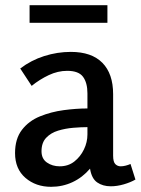

<svg xmlns="http://www.w3.org/2000/svg" viewBox="-20 -709 542 740"><path d="M253 -509Q333 -509 374.5 -467Q416 -425 416 -346V-109Q416 -85 424.5 -76.5Q433 -68 445 -68Q454 -68 464 -70.5Q474 -73 483 -77L502 -17Q483 -6 457 1.5Q431 9 407 9Q376 9 354.5 -6Q333 -21 327 -59Q298 -25 259.5 -7Q221 11 177 11Q118 11 78 -23.5Q38 -58 38 -119Q38 -174 64.5 -208.5Q91 -243 134 -260.5Q177 -278 225.5 -284.5Q274 -291 317 -291V-349Q317 -390 300 -413Q283 -436 239 -436Q203 -436 168 -419.5Q133 -403 102 -378L58 -445Q100 -477 150.5 -493Q201 -509 253 -509ZM317 -219Q293 -219 262.5 -216.5Q232 -214 204 -205.5Q176 -197 158 -178Q140 -159 140 -126Q140 -97 161 -82.5Q182 -68 210 -68Q243 -68 266.5 -86.5Q290 -105 303.5 -133Q317 -161 317 -191ZM94 -689H394V-621H94Z"/></svg>

Font: Rosario Light SemiBold
Style: Regular
Weight: 600
Version: Version 1.101; ttfautohint (v1.8.1.43-b0c9)